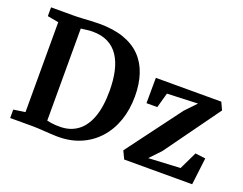

<svg xmlns="http://www.w3.org/2000/svg" viewBox="-116 -975 1533 1209"><g transform="rotate(20 650.5 -371.0)"><path d="M349.5 8Q330.5 7.5 309 6.2Q287.5 5 266 3.5Q244.5 2 224.5 1Q204.5 0 188.5 0H38V-56.5L116 -68V-670.5L41.5 -684V-743H187Q218.5 -743 247.2 -744.8Q276 -746.5 304.5 -748.2Q333 -750 364 -750Q458.5 -750 527.8 -725.8Q597 -701.5 641.8 -655.5Q686.5 -609.5 708.2 -544Q730 -478.5 730 -396.5Q730 -307 703.8 -232.2Q677.5 -157.5 627.8 -103Q578 -48.5 507.8 -19.2Q437.5 10 349.5 8ZM356 -55.5Q419.5 -56.5 467.2 -90.8Q515 -125 541.5 -195.2Q568 -265.5 568 -374Q568 -446.5 555 -504.5Q542 -562.5 514.8 -603.8Q487.5 -645 444.5 -667Q401.5 -689 341.5 -689Q323.5 -689 308.8 -687.2Q294 -685.5 282.5 -683.8Q271 -682 263 -681.5V-64.5Q277.5 -61 292.8 -58.8Q308 -56.5 323.8 -55.8Q339.5 -55 356 -55.5ZM1118.5 -490 913 -482 885 -381.5H812.5L813.5 -551.5H1252L1275.5 -501L1009.5 -132L941 -60L1154 -71L1211 -189.5L1279.5 -181L1257.5 0H802L777 -52.5L1048.5 -416.5Z"/></g></svg>

Font: Merriweather 28pt
Style: Bold
Weight: 700
Version: Version 2.100